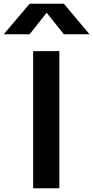

<svg xmlns="http://www.w3.org/2000/svg" viewBox="-100 -1015 498 1025"><path d="M241 -832 149 -947 58 -832H-80L58 -995H241L378 -832ZM77 -742H217V-10H77Z"/></svg>

Font: 카카오 큰글씨 ExtraBold
Style: Regular
Weight: 800
Designer: Park Young-rak; Lee Sang-min; Kim Jung-jin; Min Bon; Park Min-gyu;
Foundry: Kakao Corporation
Version: Version 2.003